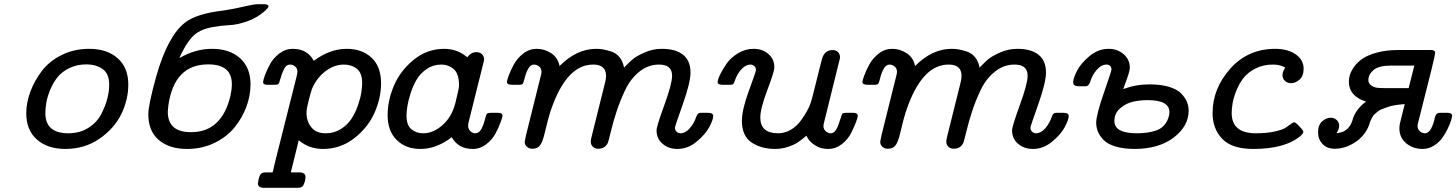

<svg xmlns="http://www.w3.org/2000/svg" viewBox="-20 -714 7039 928"><path d="M106.9 -167Q106.9 -216.8 126.5 -270Q146 -323.2 181.9 -370.6Q217.8 -418 277.8 -448Q337.9 -478 411.1 -478Q497.1 -478 548.6 -432.6Q600.1 -387.2 600.1 -305.2Q600.1 -231.9 566.2 -162.4Q532.2 -92.8 460.7 -43.5Q389.2 5.9 295.9 5.9Q210 5.9 158.4 -39.6Q106.9 -85 106.9 -167ZM199.2 -168Q199.2 -69.8 310.1 -69.8Q366.2 -69.8 407.7 -96.4Q449.2 -123 469.7 -163.1Q490.2 -203.1 499 -238.5Q507.8 -273.9 507.8 -304.2Q507.8 -358.4 475.8 -380.6Q443.8 -402.8 397 -402.8Q352.1 -402.8 315.4 -385Q278.8 -367.2 257.8 -340.6Q236.8 -314 222.9 -280.5Q209 -247.1 204.1 -219Q199.2 -190.9 199.2 -168Z M696.8 -162.1Q696.8 -207 735.8 -347.2Q792 -543 876 -606Q923.8 -642.1 1022.9 -658.2Q1032.7 -659.2 1052.7 -662.1Q1076.7 -666 1088.9 -668Q1118.7 -672.9 1163.3 -683.3Q1208 -693.8 1227.1 -693.8H1253.9Q1277.8 -693.8 1277.8 -683.1Q1277.8 -678.2 1262.7 -663.1Q1223.6 -627.9 1175.3 -611.1Q1127 -594.2 1088.9 -592.5Q1050.8 -590.8 1006.8 -583Q962.9 -575.2 933.6 -556.2Q888.7 -527.3 846.7 -433.1Q923.8 -478 1004.9 -478Q1089.8 -478 1140.4 -432.6Q1190.9 -387.2 1190.9 -306.2Q1190.9 -252 1170.9 -198Q1150.9 -144 1113.3 -97.9Q1075.7 -51.8 1015.9 -22.9Q956.1 5.9 883.8 5.9Q798.8 5.9 747.8 -37.1Q696.8 -80.1 696.8 -162.1ZM791 -173.8Q791 -74.7 903.8 -75.2Q1051.8 -75.2 1093.8 -251Q1100.6 -281.7 1100.6 -307.1Q1100.6 -403.3 985.8 -402.8Q822.8 -402.8 793.9 -206.1Q791 -175.8 791 -173.8Z M1226.6 172.9Q1231.4 130.9 1245.6 123Q1251.5 119.1 1265.6 119.1H1297.9L1309.6 68.8L1413.6 -344.2Q1417.5 -360.4 1417.5 -368.2Q1417.5 -383.3 1406.5 -392.6Q1395.5 -401.9 1381.8 -401.9Q1363.8 -401.9 1353.3 -381.3Q1342.8 -360.8 1336.2 -336.4Q1329.6 -312 1325.7 -308.1Q1320.8 -304.2 1307.6 -304.2H1272.5Q1251.5 -304.2 1251.5 -316.9Q1251.5 -324.7 1260 -348.9Q1268.6 -373 1284.7 -403.1Q1300.8 -433.1 1330.3 -455.6Q1359.9 -478 1394.5 -478Q1466.3 -478 1496.6 -419.9Q1573.7 -478 1655.8 -478Q1730 -478 1775.9 -435.1Q1821.8 -392.1 1821.8 -312Q1821.8 -241.2 1790.8 -170.2Q1759.8 -99.1 1693.1 -46.6Q1626.5 5.9 1540.5 5.9Q1473.6 5.9 1423.8 -36.1L1385.7 119.1H1424.8Q1457 119.1 1456.5 141.1Q1456.5 160.2 1446.8 180.2Q1440.9 194.3 1417.5 193.8H1256.8Q1226.6 193.8 1226.6 172.9ZM1461.4 -168.9Q1461.4 -127.9 1484.6 -98.9Q1507.8 -69.8 1554.7 -69.8Q1594.7 -69.8 1626.7 -89.8Q1658.7 -109.9 1677.7 -138.4Q1696.8 -167 1709.2 -202.4Q1721.7 -237.8 1726.1 -265.4Q1730.5 -293 1730.5 -313Q1730.5 -360.8 1705.1 -381.3Q1679.7 -401.9 1642.6 -401.9Q1595.7 -401.9 1553.2 -369.9Q1510.7 -337.9 1487.8 -284.2Q1482.9 -271 1472.2 -229.5Q1461.4 -188 1461.4 -168.9Z M1853.5 -157.2Q1853.5 -228 1884 -300Q1914.6 -372.1 1979.5 -425Q2044.4 -478 2127.4 -478Q2190.4 -478 2238.8 -437Q2255.9 -461.9 2282.7 -461.9Q2299.8 -461.9 2309.8 -451.9Q2319.8 -441.9 2319.8 -426.8Q2319.8 -421.9 2311.5 -390.1L2245.6 -126Q2242.7 -116.2 2242.7 -105Q2242.7 -89.8 2253.7 -79.8Q2264.6 -69.8 2277.3 -69.8Q2295.4 -69.8 2306.4 -90.3Q2317.4 -110.8 2323.5 -135.5Q2329.6 -160.2 2333.5 -164.1Q2339.4 -168.9 2353.5 -168.9H2385.7Q2408.7 -168.9 2408.7 -154.8Q2408.7 -147.9 2400.1 -124.5Q2391.6 -101.1 2376 -70.6Q2360.4 -40 2330.6 -17.1Q2300.8 5.9 2265.6 5.9Q2194.8 5.9 2163.6 -50.8Q2088.4 6.3 2011.7 5.9Q1940.9 5.9 1897.2 -37.6Q1853.5 -81.1 1853.5 -157.2ZM1944.8 -155.8Q1944.8 -108.9 1968.3 -89.4Q1991.7 -69.8 2025.4 -69.8Q2074.2 -69.8 2118.9 -109.4Q2163.6 -148.9 2180.7 -214.8Q2198.7 -288.1 2198.7 -299.8Q2198.7 -357.9 2173.1 -379.9Q2147.5 -401.9 2113.8 -401.9Q2073.7 -401.9 2042.2 -380.4Q2010.7 -358.9 1993.2 -328.4Q1975.6 -297.9 1964.1 -261.5Q1952.6 -225.1 1948.7 -199Q1944.8 -172.9 1944.8 -155.8Z M2430.2 -317.9Q2430.2 -324.7 2438.7 -348.4Q2447.3 -372.1 2463.4 -402.1Q2479.5 -432.1 2508.8 -455.1Q2538.1 -478 2574.2 -478Q2611.3 -478 2643.8 -457Q2676.3 -436 2684.6 -395Q2767.6 -478 2861.3 -478Q2877.4 -478 2892.8 -475.6Q2908.2 -473.1 2932.9 -465.6Q2957.5 -458 2974.4 -437.5Q2991.2 -417 2996.1 -387.2Q3021 -413.1 3038.6 -428Q3056.2 -442.9 3095.7 -460.4Q3135.3 -478 3179.2 -478Q3245.1 -478 3281.2 -449.5Q3317.4 -420.9 3317.4 -363.8Q3317.4 -314.9 3279.8 -209Q3242.2 -103 3242.2 -97.2Q3242.2 -85 3250.2 -77.4Q3258.3 -69.8 3269.5 -69.8Q3292.5 -69.8 3313.5 -93.5Q3334.5 -117.2 3346.2 -151.9Q3350.1 -161.6 3354.7 -165.3Q3359.4 -168.9 3370.1 -168.9H3400.4Q3427.2 -168.9 3427.2 -153.8Q3427.2 -135.7 3408.2 -99.9Q3389.2 -64 3346.7 -29.1Q3304.2 5.9 3254.4 5.9Q3211.4 5.9 3182.4 -19Q3153.3 -43.9 3153.3 -84Q3153.3 -103 3190.9 -206.1Q3228.5 -309.1 3228.5 -348.1Q3228.5 -402.3 3164.6 -401.9Q3112.8 -401.9 3070.1 -367.4Q3027.3 -333 3002 -279.5Q2976.6 -226.1 2960 -175Q2943.4 -124 2932.4 -78.1Q2921.4 -32.2 2918.5 -24.9Q2905.3 4.9 2871.1 4.9Q2856 4.9 2845.7 -4.6Q2835.4 -14.2 2835.4 -28.8Q2835.4 -36.6 2839.4 -53.2L2903.3 -310.1Q2909.2 -331.1 2909.2 -347.2Q2909.2 -402.3 2846.2 -401.9Q2725.1 -401.9 2651.4 -206.1Q2638.2 -171.9 2628.2 -133.5Q2618.2 -95.2 2613.3 -73Q2608.4 -50.8 2600.8 -31.5Q2593.3 -12.2 2582.3 -3.7Q2571.3 4.9 2552.2 4.9Q2537.1 4.9 2526.6 -4.6Q2516.1 -14.2 2516.1 -28.8Q2516.1 -30.8 2522.5 -61L2593.3 -345.2Q2597.2 -359.4 2597.2 -367.2Q2597.2 -383.3 2585.7 -392.6Q2574.2 -401.9 2561.5 -401.9Q2544.4 -401.9 2533.4 -382.3Q2522.5 -362.8 2516.4 -338.4Q2510.3 -314 2507.3 -310.1Q2503.4 -304.2 2489.3 -304.2H2456.5Q2430.2 -303.7 2430.2 -317.9Z M3448.7 -316.9Q3448.7 -329.1 3460.7 -354Q3472.7 -378.9 3492.7 -407.5Q3512.7 -436 3547.9 -457Q3583 -478 3622.1 -478Q3665 -478 3693.8 -453.1Q3722.7 -428.2 3722.7 -388.2Q3722.7 -368.2 3688.7 -278.6Q3654.8 -189 3654.8 -146Q3654.8 -69.8 3740.7 -69.8Q3772.9 -69.8 3801.5 -86.4Q3830.1 -103 3849.4 -129.4Q3868.7 -155.8 3880.9 -178Q3893.1 -200.2 3899.9 -221.2Q3902.8 -228 3928 -330.6Q3953.1 -433.1 3957 -440.9Q3971.2 -471.7 4003.9 -472.2Q4020 -472.2 4030 -462.6Q4040 -453.1 4040 -437Q4040 -430.2 4035.6 -416L3963.9 -126Q3960 -111.8 3960 -105Q3960 -89.8 3970.9 -79.8Q3981.9 -69.8 3996.1 -69.8Q4019 -69.8 4034.4 -116.9Q4049.8 -164.1 4051.8 -165Q4056.6 -168.9 4070.8 -168.9H4103Q4126 -168.9 4126 -153.8Q4126 -147 4117.4 -124Q4108.9 -101.1 4093.5 -70.6Q4078.1 -40 4048.6 -17.1Q4019 5.9 3983.9 5.9Q3966.8 5.9 3950 2Q3933.1 -2 3910.9 -17.6Q3888.7 -33.2 3877.9 -58.1Q3853 -37.1 3835.9 -25.6Q3818.8 -14.2 3788.8 -4.2Q3758.8 5.9 3726.1 5.9Q3660.2 5.9 3613 -25.1Q3565.9 -56.2 3565.9 -129.9Q3565.9 -184.1 3599.9 -276.1Q3633.8 -368.2 3633.8 -375Q3633.8 -387.2 3625.7 -394.5Q3617.7 -401.9 3606.9 -401.9Q3585 -401.9 3564 -379.9Q3543 -357.9 3530.8 -321.8Q3526.9 -309.6 3522.5 -306.9Q3518.1 -304.2 3506.8 -304.2H3475.1Q3448.7 -303.7 3448.7 -316.9Z M4148.4 -317.9Q4148.4 -324.7 4157 -348.4Q4165.5 -372.1 4181.6 -402.1Q4197.8 -432.1 4227.1 -455.1Q4256.3 -478 4292.5 -478Q4329.6 -478 4362.1 -457Q4394.5 -436 4402.8 -395Q4485.8 -478 4579.6 -478Q4595.7 -478 4611.1 -475.6Q4626.5 -473.1 4651.1 -465.6Q4675.8 -458 4692.6 -437.5Q4709.5 -417 4714.4 -387.2Q4739.3 -413.1 4756.8 -428Q4774.4 -442.9 4814 -460.4Q4853.5 -478 4897.5 -478Q4963.4 -478 4999.5 -449.5Q5035.6 -420.9 5035.6 -363.8Q5035.6 -314.9 4998 -209Q4960.4 -103 4960.4 -97.2Q4960.4 -85 4968.5 -77.4Q4976.6 -69.8 4987.8 -69.8Q5010.7 -69.8 5031.7 -93.5Q5052.7 -117.2 5064.5 -151.9Q5068.4 -161.6 5073 -165.3Q5077.6 -168.9 5088.4 -168.9H5118.7Q5145.5 -168.9 5145.5 -153.8Q5145.5 -135.7 5126.5 -99.9Q5107.4 -64 5064.9 -29.1Q5022.5 5.9 4972.7 5.9Q4929.7 5.9 4900.6 -19Q4871.6 -43.9 4871.6 -84Q4871.6 -103 4909.2 -206.1Q4946.8 -309.1 4946.8 -348.1Q4946.8 -402.3 4882.8 -401.9Q4831.1 -401.9 4788.3 -367.4Q4745.6 -333 4720.2 -279.5Q4694.8 -226.1 4678.2 -175Q4661.6 -124 4650.6 -78.1Q4639.6 -32.2 4636.7 -24.9Q4623.5 4.9 4589.4 4.9Q4574.2 4.9 4564 -4.6Q4553.7 -14.2 4553.7 -28.8Q4553.7 -36.6 4557.6 -53.2L4621.6 -310.1Q4627.4 -331.1 4627.4 -347.2Q4627.4 -402.3 4564.5 -401.9Q4443.4 -401.9 4369.6 -206.1Q4356.4 -171.9 4346.4 -133.5Q4336.4 -95.2 4331.5 -73Q4326.7 -50.8 4319.1 -31.5Q4311.5 -12.2 4300.5 -3.7Q4289.6 4.9 4270.5 4.9Q4255.4 4.9 4244.9 -4.6Q4234.4 -14.2 4234.4 -28.8Q4234.4 -30.8 4240.7 -61L4311.5 -345.2Q4315.4 -359.4 4315.4 -367.2Q4315.4 -383.3 4304 -392.6Q4292.5 -401.9 4279.8 -401.9Q4262.7 -401.9 4251.7 -382.3Q4240.7 -362.8 4234.6 -338.4Q4228.5 -314 4225.6 -310.1Q4221.7 -304.2 4207.5 -304.2H4174.8Q4148.4 -303.7 4148.4 -317.9Z M5338.4 -478Q5381.3 -478 5411.1 -451.9Q5440.9 -425.8 5440.9 -386.2Q5440.9 -368.2 5417 -306.2Q5412.1 -291 5409.2 -283.2Q5469.2 -306.2 5535.2 -306.2Q5591.3 -306.2 5630.6 -294.2Q5669.9 -282.2 5689.5 -261.7Q5709 -241.2 5717 -221.2Q5725.1 -201.2 5725.1 -179.2Q5725.1 -105 5654.1 -50Q5583 4.9 5466.3 5.9Q5410.2 5.9 5371.1 -6.1Q5332 -18.1 5313 -38.6Q5293.9 -59.1 5286.1 -79.1Q5278.3 -99.1 5278.3 -121.1Q5278.3 -158.2 5315.2 -264.6Q5352.1 -371.1 5352.1 -377Q5352.1 -401.9 5327.1 -401.9Q5304.2 -401.9 5282.2 -377.9Q5260.3 -354 5249 -317.9Q5246.1 -308.1 5240.7 -303Q5235.4 -297.9 5231.2 -297.4Q5227.1 -296.9 5219.2 -296.9H5195.3Q5167 -296.9 5167 -315.9Q5167 -335 5185.5 -371.6Q5204.1 -408.2 5246.1 -443.1Q5288.1 -478 5338.4 -478ZM5366.2 -128.9Q5366.2 -69.8 5475.1 -69.8Q5530.3 -69.8 5569.8 -84Q5609.4 -98.1 5626 -141.1Q5631.8 -156.2 5632.3 -171.9Q5632.3 -230 5527.3 -230Q5489.3 -230 5455.8 -222.4Q5422.4 -214.8 5394.3 -190.9Q5366.2 -167 5366.2 -128.9Z M5840.8 -167Q5840.8 -286.1 5926.3 -382.1Q6011.7 -478 6144 -478Q6204.1 -478 6242.4 -451.4Q6280.8 -424.8 6280.8 -381.8Q6280.8 -346.7 6261.2 -329.3Q6241.7 -312 6219.7 -312Q6202.6 -312 6190.7 -323Q6178.7 -334 6178.7 -351.1Q6178.7 -367.2 6191.9 -387.2Q6167 -402.3 6131.8 -401.9Q6085 -401.9 6047.9 -382.8Q6010.7 -363.8 5989.7 -336.4Q5968.8 -309.1 5955.3 -275.1Q5941.9 -241.2 5937.5 -214.6Q5933.1 -188 5933.1 -168Q5933.1 -69.8 6049.8 -69.8Q6103 -69.8 6140.9 -78.4Q6178.7 -86.9 6193.4 -96.4Q6208 -106 6219 -114.5Q6230 -123 6234.9 -123Q6241.7 -123 6259.3 -104.5Q6276.9 -85.9 6278.8 -80.1Q6281.7 -71.3 6268.1 -59.1Q6193.8 5.9 6038.1 5.9Q5934.1 5.9 5887.5 -43Q5840.8 -91.8 5840.8 -167Z M6350.6 -74.2Q6350.6 -109.4 6370.1 -127.2Q6389.6 -145 6411.6 -145Q6428.7 -145 6440.7 -134Q6452.6 -123 6452.6 -106Q6452.6 -89.8 6439.5 -69.8Q6448.2 -70.8 6457 -73Q6465.8 -75.2 6471.7 -77.6Q6477.5 -80.1 6483.6 -84.5Q6489.7 -88.9 6493.7 -92.5Q6497.6 -96.2 6501.2 -101.6Q6504.9 -106.9 6507.3 -110.4Q6509.8 -113.8 6511.7 -119.4Q6513.7 -125 6514.6 -127.4Q6515.6 -129.9 6517.6 -133.8L6518.6 -139.2Q6534.7 -188 6582.5 -223.1Q6499.5 -249 6499.5 -319.8Q6499.5 -335 6504.6 -352.5Q6509.8 -370.1 6525.6 -392.1Q6541.5 -414.1 6566.7 -431.2Q6591.8 -448.2 6636.2 -460.2Q6680.7 -472.2 6737.8 -472.2H6897.5Q6916.5 -472.2 6916.5 -458Q6916.5 -450.2 6899.9 -381.8L6834.5 -122.1Q6831.5 -112.3 6831.5 -105Q6831.5 -89.8 6842.5 -79.8Q6853.5 -69.8 6867.7 -69.8Q6894.5 -69.8 6911.6 -129.9Q6912.6 -133.8 6914.6 -144Q6916.5 -149.9 6917.5 -152.8Q6922.4 -168.9 6940.9 -168.9H6975.6Q6998.5 -168.9 6998.5 -153.8Q6998.5 -148.9 6993.7 -132.6Q6988.8 -116.2 6977.3 -92Q6965.8 -67.9 6950.2 -46.4Q6934.6 -24.9 6909.7 -9.5Q6884.8 5.9 6855.5 5.9Q6809.6 5.9 6776.6 -21.5Q6743.7 -48.8 6743.7 -94.2Q6743.7 -104 6746.1 -116.5Q6748.5 -128.9 6756.1 -157Q6763.7 -185.1 6769.5 -210.9Q6744.6 -209 6723.1 -205.6Q6701.7 -202.1 6686.3 -196.5Q6670.9 -190.9 6658.2 -186Q6645.5 -181.2 6636.7 -173.1Q6627.9 -165 6622.3 -160.4Q6616.7 -155.8 6612.3 -146.5Q6607.9 -137.2 6605.7 -133.5Q6603.5 -129.9 6600.6 -120.8Q6597.7 -111.8 6597.7 -110.8Q6578.6 -59.1 6530.8 -27.1Q6482.9 4.9 6431.6 4.9Q6393.6 4.9 6372.1 -18.1Q6350.6 -41 6350.6 -74.2ZM6593.8 -327.1Q6593.8 -310.1 6608.2 -300.5Q6622.6 -291 6637.7 -289.6Q6652.8 -288.1 6677.7 -288.1H6788.6L6815.9 -397H6702.6Q6643.6 -397 6618.7 -375.5Q6593.8 -354 6593.8 -327.1Z"/></svg>

Font: CMU Concrete
Style: BoldItalic
Weight: 700
Italic angle: -14.04°
Version: Version 0.7.0